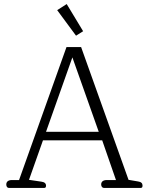

<svg xmlns="http://www.w3.org/2000/svg" viewBox="-20 -927 734 947"><path d="M355 -751 390 -773 309 -907 262 -877ZM24 0H198C205 0 207 -5 207 -11C207 -22 200 -29 184 -31L123 -40L192 -235H484L552 -39H507C489 -39 479 -31 479 -17C479 -7 485 0 493 0H674C682 0 683 -6 683 -12C683 -23 676 -30 661 -32L614 -40L380 -695H308L74 -39H39C21 -39 11 -31 11 -17C11 -7 16 0 24 0ZM207 -277 337 -644 467 -277Z"/></svg>

Font: Maitree Light
Style: Regular
Weight: 300
Designer: CadsonDemak Team
Foundry: CadsonDemak
Version: Version 1.000;PS 001.000;hotconv 1.0.88;makeotf.lib2.5.64775